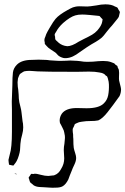

<svg xmlns="http://www.w3.org/2000/svg" viewBox="-20 -823 578 885"><path d="M433 -268Q420 -265 392 -265Q386 -265 377.5 -264.5Q369 -264 357 -262Q344 -261 333 -255L325 -251Q324 -250 321 -241L316 -231Q315 -229 315 -223Q315 -215 317 -203Q317 -189 318 -183Q318 -155 320 -141Q322 -131 326.5 -117.5Q331 -104 331 -95Q331 -81 322.5 -63.5Q314 -46 311 -37L302 -15Q297 0 295 4Q283 28 268 36Q257 42 236 42Q222 43 205 41.5Q188 40 181 40Q178 40 162 39Q146 38 135 31Q133 30 127 24Q120 19 119 17Q117 14 114 2Q112 -2 112 -3Q112 -5 114.5 -8.5Q117 -12 118 -13Q121 -19 123 -21Q124 -22 128 -21.5Q132 -21 134 -21Q141 -23 144 -22Q149 -22 156.5 -20Q164 -18 169 -17Q187 -12 203 -12Q209 -12 221 -14Q229 -14 232 -16Q251 -23 262 -45Q276 -67 276 -93Q276 -103 275 -112.5Q274 -122 274 -131Q274 -146 277 -161Q277 -166 278.5 -177Q280 -188 279 -197L276 -213Q275 -221 269 -232Q263 -243 261 -248Q257 -254 256 -258Q255 -261 255 -267Q255 -284 265 -299Q284 -325 334 -325L379 -324Q436 -324 458 -346Q474 -361 478.5 -383.5Q483 -406 482 -434Q482 -445 477 -462Q476 -463 475.5 -466Q475 -469 474 -470Q473 -472 467 -475Q464 -480 458 -483Q452 -487 438 -489Q419 -493 390 -493L334 -492Q183 -492 153 -494Q147 -494 131.5 -495.5Q116 -497 104 -496Q101 -495 97 -495Q93 -495 91 -494L84 -490Q81 -488 78 -486Q75 -484 72 -482Q68 -476 63 -462Q61 -450 61 -444Q61 -432 62 -423.5Q63 -415 64 -410L66 -387Q66 -369 69 -352Q71 -343 74.5 -329.5Q78 -316 79 -306L84 -264Q85 -260 86 -253Q87 -246 87 -236Q87 -220 82.5 -204Q78 -188 77 -182Q75 -172 74 -159.5Q73 -147 73 -142Q73 -121 62 -92Q56 -78 52 -73L45 -64Q45 -63 43.5 -61.5Q42 -60 41 -60H40Q37 -60 34.5 -61Q32 -62 30 -62Q28 -63 25.5 -63Q23 -63 22 -64Q21 -65 21 -69Q21 -73 20 -75L19 -86Q19 -88 25 -111Q35 -142 35 -216V-319Q35 -328 34.5 -341.5Q34 -355 35 -373L36 -402Q37 -411 37 -430Q37 -468 39.5 -488.5Q42 -509 58 -525Q80 -547 127 -547Q138 -548 158 -548Q179 -548 189 -547Q197 -547 209 -545Q231 -543 240 -543Q254 -542 264.5 -542.5Q275 -543 283 -543Q304 -545 325 -543Q334 -543 350 -541Q366 -538 382 -538Q408 -538 433 -541L455 -542Q477 -542 491 -537L504 -532Q508 -531 512 -525Q521 -519 521 -519L523 -511Q524 -509 526 -505.5Q528 -502 528 -499Q529 -495 529 -487Q529 -481 528.5 -470Q528 -459 529 -452Q530 -446 533.5 -433.5Q537 -421 538 -412Q538 -395 531 -380Q499 -335 475.5 -305.5Q452 -276 433 -268ZM51 -22Q48 -22 48 -24Q49 -25 49.5 -24Q50 -23 51 -23Q52 -22 54 -22Q56 -22 57 -21Q57 -19 53 -20Q51 -22 51 -22ZM446 -647Q436 -639 422 -630.5Q408 -622 402 -619Q385 -609 348 -583Q331 -570 316 -563Q301 -556 285 -555H278Q273 -555 265 -558Q257 -561 253 -564Q249 -566 243.5 -572.5Q238 -579 235 -581Q228 -586 214.5 -594.5Q201 -603 194 -612L187 -620Q186 -622 186.5 -624Q187 -626 186 -628Q186 -630 185 -634.5Q184 -639 185 -641Q185 -646 189 -654Q192 -665 199 -677.5Q206 -690 209 -695Q227 -726 236 -736Q252 -755 292 -777Q294 -778 305 -784Q316 -790 327 -792Q334 -794 347 -794L382 -793Q392 -793 424 -798Q447 -803 466 -803Q494 -803 510 -793Q519 -790 522 -787L527 -777Q528 -776 530 -773Q532 -770 532 -768Q533 -767 532 -764Q531 -761 531 -760Q530 -758 529.5 -753.5Q529 -749 528 -747Q528 -745 522 -737Q521 -735 496 -705Q489 -698 473 -678Q457 -656 446 -647ZM393 -754Q371 -756 359 -756Q340 -756 327 -752Q303 -745 271 -717Q250 -698 239 -677Q238 -675 235.5 -671.5Q233 -668 232 -664Q232 -659 234 -653Q234 -645 235 -642Q236 -639 239.5 -636Q243 -633 244 -632Q258 -617 278 -612L290 -610Q311 -610 343 -631L366 -643Q391 -655 404.5 -663Q418 -671 429 -683Q448 -705 451 -722L453 -734Q453 -734 446 -741Q445 -742 443 -744.5Q441 -747 439 -749Q437 -750 433 -750L413 -752Q407 -752 393 -754Z"/></svg>

Font: Rubik-Burned
Style: Regular
Weight: 400
Designer: NaN (generative design), Hubert & Fischer (Rubik source font outlines)
Foundry: NaN, Hubert & Fischer
Version: Version 1.000